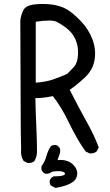

<svg xmlns="http://www.w3.org/2000/svg" viewBox="-20 -806 540 945"><path d="M253 119 230 107Q223 98 225 82Q230 68 244 62Q287 62 296.5 54.5Q306 47 291 40Q276 33 236 39Q223 51 203 49Q189 43 184 29V12Q201 -10 208 -36.5Q215 -63 230 -86Q240 -94 257 -92Q271 -86 276 -72V-55L263 -18Q315 -23 342.5 7Q370 37 355 70.5Q340 104 253 119ZM115 -4 96 -14Q80 -39 84 -74Q82 -157 82 -206Q82 -255 80 -703Q82 -729 94.5 -755Q107 -781 157 -785Q207 -789 245.5 -782Q284 -775 311.5 -758.5Q339 -742 377 -703Q415 -664 434.5 -613.5Q454 -563 445.5 -511.5Q437 -460 394.5 -421.5Q352 -383 323 -364Q370 -272 408 -204Q446 -136 466 -80L456 -61Q442 -49 421 -51L401 -61Q360 -118 321 -199Q282 -280 240 -333Q193 -323 154 -323Q156 -241 159 -177.5Q162 -114 162 -70Q164 -39 150 -14Q137 -2 115 -4ZM310 -442Q327 -458 344.5 -477.5Q362 -497 364 -538Q366 -579 351.5 -611.5Q337 -644 310.5 -665Q284 -686 259 -698.5Q234 -711 156 -699V-399Q207 -403 241.5 -415Q276 -427 310 -442Z"/></svg>

Font: Kosefont JP
Style: Regular
Weight: 400
Designer: Nozomi Seto 瀬戸のぞみ
Version: Version 3.00;June 19, 2020